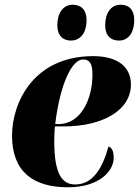

<svg xmlns="http://www.w3.org/2000/svg" viewBox="-20 -784 589 814"><path d="M485 -612C516 -612 549 -635 549 -700C549 -743 526 -764 492 -764C450 -764 426 -729 426 -677C426 -634 448 -612 485 -612ZM281 -612C313 -612 347 -635 347 -700C347 -743 323 -764 288 -764C248 -764 223 -729 223 -677C223 -634 246 -612 281 -612ZM268 10C400 10 462 -58 462 -115C462 -147 452 -159 440 -163C414 -68 372 -2 299 -2C243 -2 210 -46 210 -186C210 -195 211 -236 213 -248H250C415 -248 535 -316 535 -426C535 -501 478 -546 375 -546C121 -546 31 -347 31 -209C31 -56 121 10 268 10ZM228 -258H214C236 -436 287 -532 332 -532C360 -532 372 -514 372 -468C372 -365 324 -258 228 -258Z"/></svg>

Font: Noto Serif Display SemiCondensed Black
Style: Italic
Weight: 900
Width: 4
Italic angle: -12°
Designer: Monotype Design Team
Foundry: Monotype Imaging Inc.
Version: Version 2.009